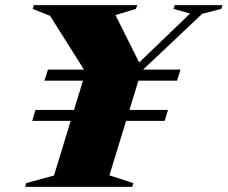

<svg xmlns="http://www.w3.org/2000/svg" viewBox="-20 -725 884 745"><path d="M174.5 -663.5 106.5 -690.5 111.5 -705H512.5L507.5 -690.5L428 -666.5L526 -470.5L506.5 -469.5L717.5 -672.5L653 -690.5L658 -705H843.5L838.5 -690.5L764.5 -671.5L528 -448L404.5 -44.5L497.5 -14.5L493 0H77.5L81.5 -14.5L189.5 -44L312 -445ZM632 -298.5 619 -256H105L117.5 -298.5ZM680.5 -455 667 -412H152.5L166 -455Z"/></svg>

Font: Newsreader 60pt ExtraBold
Style: Italic
Weight: 800
Italic angle: -17°
Designer: Hugues Gentile
Foundry: Production Type
Version: Version 1.003